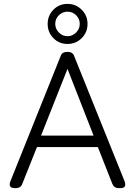

<svg xmlns="http://www.w3.org/2000/svg" viewBox="-20 -967 693 987"><path d="M54 0Q38 0 32.5 -9Q27 -18 33 -34L291 -677Q298 -700 324 -700H329Q355 -700 362 -677L621 -34Q632 0 600 0H590Q566 0 557 -23L483 -211H170L95 -23Q87 0 62 0ZM191 -270H461L327 -613ZM327 -741Q284 -741 254.5 -771Q225 -801 225 -844Q225 -887 254.5 -917Q284 -947 327 -947Q370 -947 400 -917Q430 -887 430 -844Q430 -801 400 -771Q370 -741 327 -741ZM327 -781Q353 -781 371.5 -800Q390 -819 390 -844Q390 -870 371.5 -888.5Q353 -907 327 -907Q301 -907 282.5 -888.5Q264 -870 264 -844Q264 -819 282.5 -800Q301 -781 327 -781Z"/></svg>

Font: Zen Maru Gothic
Style: Regular
Weight: 400
Designer: Yoshimichi Ohira
Foundry: Positype
Version: Version 1.002